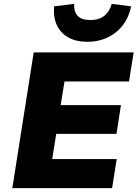

<svg xmlns="http://www.w3.org/2000/svg" viewBox="-20 -977 714 997"><path d="M44 0 155 -705H674L650 -554H315L295 -431H608L585 -282H272L251 -151H586L562 0ZM433 -760Q375 -760 335 -782.5Q295 -805 275.5 -846Q256 -887 261 -944L365 -957Q363 -918 382.5 -895.5Q402 -873 449 -873Q496 -873 523 -896Q550 -919 560 -957L661 -944Q643 -858 581.5 -809Q520 -760 433 -760Z"/></svg>

Font: Nunito Sans 7pt Black
Style: Italic
Weight: 900
Italic angle: -9°
Version: Version 3.101;gftools[0.9.27]